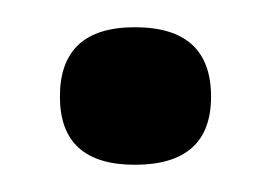

<svg xmlns="http://www.w3.org/2000/svg" viewBox="-20 -404 200 141"><path d="M79 -283Q24 -283 24 -333Q24 -384 79 -384Q135 -384 135 -333Q135 -283 79 -283Z"/></svg>

Font: Bricolage Grotesque 10pt Light
Style: Regular
Weight: 300
Designer: Mathieu Triay
Foundry: Atelier Triay
Version: Version 1.000; ttfautohint (v1.8.4.7-5d5b);gftools[0.9.32]